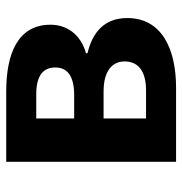

<svg xmlns="http://www.w3.org/2000/svg" viewBox="-4 -596 600 633"><g transform="rotate(-90 296.5 -280.0)"><path d="M79 0H323C451 0 553 -47 553 -161C553 -237 505 -276 437 -292V-297C501 -315 531 -362 531 -414C531 -522 435 -560 311 -560H79ZM222 -336V-461H301C364 -461 390 -438 390 -398C390 -360 364 -336 299 -336ZM222 -99V-239H311C379 -239 410 -210 410 -170C410 -127 381 -99 314 -99Z"/></g></svg>

Font: Noto Sans Japanese Bold
Style: Bold
Weight: 700
Designer: Ryoko NISHIZUKA (kana & ideographs); Paul D. Hunt (Latin, Greek & Cyrillic); Wenlong ZHANG (bopomofo); Sandoll Communica
Foundry: Adobe Systems Incorporated
Version: Version 1.000;PS 1;hotconv 1.0.78;makeotf.lib2.5.61930